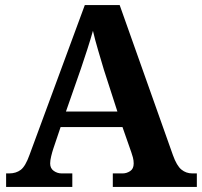

<svg xmlns="http://www.w3.org/2000/svg" viewBox="-20 -734 793 754"><path d="M4 0V-53H16Q43 -53 61.5 -67Q80 -81 96 -126L313 -714H450L659 -125Q674 -83 692.5 -68Q711 -53 735 -53H753V0H423V-53H462Q477 -53 491 -62Q505 -71 505 -92Q505 -104 502 -115.5Q499 -127 496 -135L461 -235H218L189 -149Q185 -137 181 -120.5Q177 -104 177 -92Q177 -73 191 -63Q205 -53 222 -53H264V0ZM239 -296H441L388 -460Q378 -494 365.5 -536Q353 -578 345 -613Q336 -581 323 -540.5Q310 -500 298 -465Z"/></svg>

Font: Noto Serif Tamil
Style: Bold Italic
Weight: 700
Italic angle: -12°
Designer: Indian Type Foundry, Tom Grace, and the Monotype Design Team
Foundry: Monotype Imaging Inc.
Version: Version 2.003; ttfautohint (v1.8.4.7-5d5b)